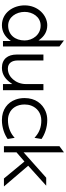

<svg xmlns="http://www.w3.org/2000/svg" viewBox="638 -1314 687 2003"><g transform="rotate(90 981.5 -312.5)"><path d="M36 -226C36 -106 113 11 243 11C315 11 365 -26 399 -71L408 -83V0H465V-589L402 -636V-371L393 -383C360 -427 314 -462 243 -462C142 -462 36 -368 36 -226ZM104 -226C104 -308 155 -393 247 -393C343 -393 402 -309 402 -226C402 -128 344 -54 247 -54C159 -54 104 -137 104 -226Z M549 -143C549 -50 596 11 688 11C764 11 813 -34 848 -85L857 -98V0H921V-422H857V-240C857 -183 836 -137 808 -105C783 -76 746 -51 696 -51C638 -51 611 -95 611 -151V-422H549Z M1003 -226C1003 -192 1008 -160 1019 -131C1049 -48 1122 11 1233 11C1311 11 1382 -15 1430 -49L1418 -122L1400 -107C1358 -74 1302 -52 1233 -52C1209 -52 1187 -56 1166 -65C1109 -88 1070 -145 1070 -226C1070 -250 1074 -274 1082 -295C1105 -355 1158 -400 1238 -400C1307 -400 1359 -378 1400 -344L1418 -329L1430 -402C1383 -435 1312 -462 1233 -462C1199 -462 1168 -456 1140 -444C1062 -411 1003 -338 1003 -226Z M1505 -10H1569V-141L1665 -224L1842 -10H1925L1709 -263L1917 -451H1834L1569 -215V-636L1505 -589Z"/></g></svg>

Font: Charger Sport
Style: Lit
Weight: 300
Designer: Jasper
Foundry: Cannot Into Space Fonts
Version: Version 1.1